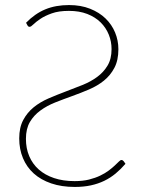

<svg xmlns="http://www.w3.org/2000/svg" viewBox="-20 -731 566 759"><path d="M83 -641Q118 -677 159 -694Q200 -711 253 -711Q299.5 -711 336 -696.5Q372.5 -682 397.2 -658Q422 -634 435 -602.5Q448 -571 448 -536.5Q448 -492.5 432.2 -462.8Q416.5 -433 390.8 -412.2Q365 -391.5 332.2 -377.5Q299.5 -363.5 265.2 -351.2Q231 -339 198.2 -326Q165.5 -313 139.8 -294.2Q114 -275.5 98.2 -248.8Q82.5 -222 82.5 -182Q82.5 -144.5 95.5 -113.8Q108.5 -83 133.2 -61Q158 -39 193.8 -27Q229.5 -15 275 -15Q307 -15 332 -21.2Q357 -27.5 376.2 -36.8Q395.5 -46 409.8 -56.8Q424 -67.5 433.8 -76.8Q443.5 -86 449.8 -92.2Q456 -98.5 460 -98.5Q465 -98.5 469 -93.5L476 -83.5Q457.5 -62 437 -45Q416.5 -28 392.2 -16.2Q368 -4.5 339.2 1.8Q310.5 8 275.5 8Q223.5 8 182.5 -6Q141.5 -20 113.5 -45.2Q85.5 -70.5 70.8 -105.8Q56 -141 56 -184Q56 -227 71.8 -256.5Q87.5 -286 113 -306.8Q138.5 -327.5 171.5 -341.8Q204.5 -356 238.5 -368.8Q272.5 -381.5 305.5 -394.8Q338.5 -408 364 -426.8Q389.5 -445.5 405.2 -471.8Q421 -498 421 -537Q421 -567 410 -594.2Q399 -621.5 377.8 -642.5Q356.5 -663.5 325 -675.8Q293.5 -688 252.5 -688Q212 -688 184.8 -678.2Q157.5 -668.5 139.8 -656.5Q122 -644.5 112.2 -634.8Q102.5 -625 97 -625Q92 -625 89 -630Z"/></svg>

Font: Lato ExtraLight
Style: Regular
Weight: 275
Designer: Lukasz Dziedzic with Adam Twardoch and Botio Nikoltchev
Foundry: tyPoland Lukasz Dziedzic
Version: Version 2.015; 2015-08-06; http://www.latofonts.com/